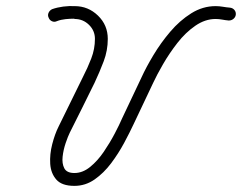

<svg xmlns="http://www.w3.org/2000/svg" viewBox="-20 -586 790 627"><path d="M139 -528Q135 -536 138.5 -544Q142 -552 150 -556Q167 -562 186.5 -564.5Q206 -567 225 -566Q225 -566 224 -566Q224 -566 224 -566Q268 -566 300 -535Q332 -504 332 -459Q332 -421 318.5 -385.5Q305 -350 289 -316Q269 -276 249 -235Q229 -194 208 -153Q202 -141 194.5 -119Q187 -97 184.5 -74.5Q182 -52 190 -36.5Q198 -21 223 -21Q250 -21 274.5 -41Q299 -61 319 -90.5Q339 -120 354.5 -149.5Q370 -179 379 -200Q395 -233 410.5 -266.5Q426 -300 442 -333Q457 -366 481 -406Q505 -446 536 -482.5Q567 -519 604.5 -542.5Q642 -566 684 -566Q696 -566 707.5 -564Q719 -562 731 -561Q740 -560 745.5 -553.5Q751 -547 750 -538Q749 -530 742.5 -524.5Q736 -519 727 -519Q716 -520 705.5 -522Q695 -524 684 -524Q650 -524 618 -502Q586 -480 559.5 -446Q533 -412 512.5 -376.5Q492 -341 480 -315Q464 -282 448.5 -248.5Q433 -215 417 -182Q404 -154 385.5 -119.5Q367 -85 343 -53Q319 -21 289 0Q259 21 223 21Q182 21 164 0.5Q146 -20 144 -51Q142 -82 150.5 -115Q159 -148 171 -172Q191 -213 211 -253.5Q231 -294 251 -335Q266 -364 278 -395Q290 -426 290 -459Q290 -486 270.5 -505Q251 -524 224 -524Q224 -524 223 -524Q223 -525 223 -525Q209 -525 194 -523.5Q179 -522 166 -517Q158 -513 150 -516.5Q142 -520 139 -528Z"/></svg>

Font: FRB American Cursive Medium
Style: Italic
Weight: 500
Italic angle: -25°
Version: Version 2.0;Modular Font Editor K font №1